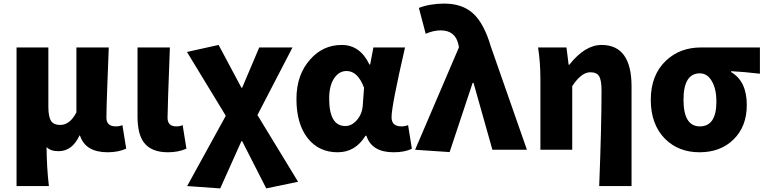

<svg xmlns="http://www.w3.org/2000/svg" viewBox="-20 -833 4260 1068"><path d="M72 -569H249V-239Q249 -182 265 -159Q280 -138 315 -138Q369 -138 405 -208V-569H585L577 -359Q572 -231 572 -178Q572 -130 625 -130Q644 -130 661 -137L682 -6Q637 14 579 14Q455 14 425 -79H422Q382 8 305 8Q261 8 239 -15Q240 102 252 202H72Z M780 -41Q745 -88 745 -185V-569H925Q912 -228 912 -178Q912 -130 961 -130Q981 -130 996 -137L1017 -6Q972 14 914 14Q821 14 780 -41Z M1021 202 1236 -189 1020 -544 1196 -583 1323 -345H1327L1422 -569H1607L1412 -193L1638 178L1461 215L1327 -48H1323L1205 215Z M1691 -65Q1629 -145 1629 -282Q1629 -418 1706 -503Q1777 -583 1881 -583Q1983 -583 2035 -474H2039L2057 -569H2233Q2158 -244 2158 -181Q2158 -130 2213 -130Q2232 -130 2250 -137L2271 -6Q2233 14 2169 14Q2048 14 2018 -78H2013Q1957 14 1858 14Q1753 14 1691 -65ZM1966 -166Q1995 -200 1998 -248L2005 -345Q1970 -438 1908 -438Q1868 -438 1842 -402Q1811 -361 1811 -285Q1811 -132 1901 -132Q1937 -132 1966 -166Z M2289 0 2533 -570 2530 -585Q2513 -664 2431 -664Q2391 -664 2348 -645L2310 -789Q2372 -813 2452 -813Q2552 -813 2613 -757Q2673 -701 2710 -575L2911 0H2719L2614 -372H2609L2481 13Z M3313 202Q3326 -127 3326 -330Q3326 -388 3312 -410Q3299 -431 3263 -431Q3214 -431 3163 -354V0H2986V-392Q2986 -487 2973 -569H3131L3143 -473H3147Q3234 -583 3326 -583Q3493 -583 3493 -352V202Z M3679 -61Q3600 -141 3600 -278Q3600 -417 3686 -497Q3763 -569 3879 -569H4207V-423Q4112 -434 4047 -437V-432Q4134 -381 4134 -249Q4134 -129 4060 -57Q3988 14 3871 14Q3754 14 3679 -61ZM3965 -268Q3965 -336 3941 -379Q3916 -425 3873 -425Q3782 -425 3782 -278Q3782 -130 3873 -130Q3965 -130 3965 -268Z"/></svg>

Font: Source Han Sans CN Heavy
Style: Bold
Weight: 900
Designer: Ryoko NISHIZUKA (kana & ideographs); Paul D. Hunt (Latin, Greek & Cyrillic); Wenlong ZHANG (bopomofo); Sandoll Communica
Foundry: Adobe Systems Incorporated
Version: Version 1.000;PS 1;hotconv 1.0.78;makeotf.lib2.5.61930